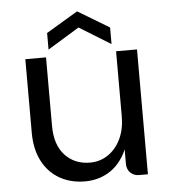

<svg xmlns="http://www.w3.org/2000/svg" viewBox="-53 -786 747 841"><g transform="rotate(-5 320.5 -365.5)"><path d="M472 -54V-549H564V0H526Q502 0 487 -15Q472 -30 472 -54ZM288 7Q223 7 174.5 -21.5Q126 -50 99.5 -102Q73 -154 73 -226V-549H164V-248Q164 -164 206.5 -118.5Q249 -73 316 -73Q361 -73 396.5 -97.5Q432 -122 452 -164.5Q472 -207 472 -263L492 -231Q491 -150 462.5 -97.5Q434 -45 388.5 -19Q343 7 288 7ZM455 -582 317 -667 178 -582V-655L317 -738L455 -655Z"/></g></svg>

Font: Parkinsans Light
Style: Regular
Weight: 400
Version: Version 1.000